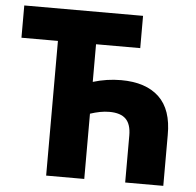

<svg xmlns="http://www.w3.org/2000/svg" viewBox="-51 -766 834 818"><g transform="rotate(5 365.5 -357.0)"><path d="M176 0V-576H20V-714H528V-576H339V-415Q398 -433 459 -433Q565 -433 621.5 -379.5Q678 -326 677 -217V0H514V-201Q514 -249 491.5 -271.5Q469 -294 421 -294Q401 -294 380.5 -290Q360 -286 339 -279V0Z"/></g></svg>

Font: Noto Sans SemiCondensed ExtraBold
Style: Regular
Weight: 800
Width: 4
Designer: Monotype Design Team
Foundry: Monotype Imaging Inc.
Version: Version 2.013; ttfautohint (v1.8.4.7-5d5b)